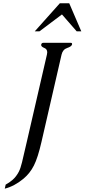

<svg xmlns="http://www.w3.org/2000/svg" viewBox="-20 -944 511 1159"><path d="M189.9 -754.9 341.3 -924.3H397.9L470.7 -754.9H442.9L354 -856.9L218.3 -754.9ZM230.5 -87.9Q208.5 8.3 184.6 55.2Q161.1 102.1 121.1 135.3Q66.9 180.2 8.8 194.8L14.2 170.4Q35.6 159.2 57.1 140.6Q78.1 122.1 93.8 92.3Q104 72.3 112.8 36.1Q121.1 0 141.1 -85L263.2 -614.3Q265.1 -622.1 265.1 -627.9Q265.1 -647.5 248 -654.3Q228 -662.1 228.5 -672.9Q228.5 -674.3 229 -675.8Q231.4 -685.5 241.2 -685.5H406.7Q415 -685.5 415 -679.2Q415 -677.7 415 -675.8Q412.1 -663.1 385.3 -654.3Q358.9 -645.5 351.6 -614.3Z"/></svg>

Font: Caudex
Style: Italic
Weight: 400
Italic angle: -13°
Version: Version 1.04